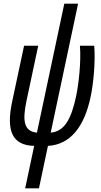

<svg xmlns="http://www.w3.org/2000/svg" viewBox="-20 -785 547 1045"><path d="M117 240H192L241 9C366 2 440 -100 473 -257C488 -327 500 -443 493 -536H415C422 -450 409 -331 394 -260C368 -140 333 -70 256 -63L405 -765H330L181 -63C113 -70 100 -122 124 -235L188 -536H111L46 -231C12 -70 48 6 166 9Z"/></svg>

Font: Noto Sans ExtraCondensed
Style: Italic
Weight: 400
Width: 2
Italic angle: -12°
Designer: Monotype Design Team
Foundry: Monotype Imaging Inc.
Version: Version 2.013